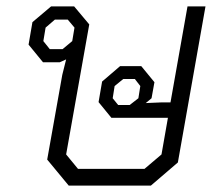

<svg xmlns="http://www.w3.org/2000/svg" viewBox="-20 -578 691 598"><path d="M620 -558 534 -72 450 0H194L127 -81L174 -345L186 -393L166 -384H114L69 -439L81 -509L139 -558H211L258 -502L186 -97L223 -52H430L483 -97L503 -211H327L287 -260L298 -324L354 -372H420L461 -322L452 -272L434 -257L481 -259H511L564 -558ZM205 -450 212 -492 191 -517H151L122 -492L115 -450L135 -425H175ZM417 -310 400 -332H364L337 -310L331 -272L348 -251H384L411 -272Z"/></svg>

Font: Chakra Petch Light
Style: Italic
Weight: 300
Italic angle: -10°
Designer: Katatrad Aksorn Co.,Ltd.
Foundry: Cadson Demak Co.,Ltd.
Version: Version 1.000; ttfautohint (v1.6)